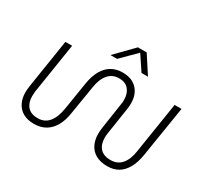

<svg xmlns="http://www.w3.org/2000/svg" viewBox="-141 -922 1251 1157"><g transform="rotate(30 485.0 -343.5)"><path d="M203 13Q158 13 127 -4.5Q96 -22 80 -54Q64 -86 64 -128Q64 -139 65.5 -149.5Q67 -160 68 -172L121 -510H168L113 -160Q111 -142 111 -127Q111 -82 134.5 -55Q158 -28 206 -28Q254 -28 282.5 -63Q311 -98 321 -162L352 -355Q361 -410 382.5 -447.5Q404 -485 437 -504Q470 -523 514 -523Q558 -523 587.5 -506Q617 -489 633 -459Q649 -429 649 -387Q649 -377 648.5 -367Q648 -357 646 -347L617 -158Q616 -151 615.5 -143.5Q615 -136 615 -129Q615 -83 639 -56Q663 -29 712 -29Q759 -29 787.5 -61.5Q816 -94 825 -154L881 -510H929L873 -160Q864 -102 842.5 -63.5Q821 -25 789 -6Q757 13 713 13Q666 13 634 -4.5Q602 -22 585.5 -54.5Q569 -87 569 -130Q569 -140 570 -150Q571 -160 572 -170L600 -357Q602 -364 602 -371Q602 -378 602 -384Q602 -428 579 -455Q556 -482 513 -482Q466 -482 437.5 -448.5Q409 -415 400 -355L367 -154Q359 -102 338 -64.5Q317 -27 283 -7Q249 13 203 13ZM396 -577 516 -700H577L657 -577H612L544 -679L442 -577Z"/></g></svg>

Font: MuseoModerno ExtraLight
Style: Italic
Weight: 250
Italic angle: -9°
Designer: Pablo Cosgaya, Héctor Gatti, Marcela Romero, and the Authors of The MuseoModerno Project.
Foundry: Omnibus-Type Team
Version: Version 1.003